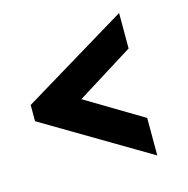

<svg xmlns="http://www.w3.org/2000/svg" viewBox="-89 -629 728 742"><g transform="rotate(-15 275.0 -258.0)"><path d="M29 -288 451 -543V-401L224 -259L451 -123V27L29 -223Z"/></g></svg>

Font: PTCRaleway
Style: Bold Italic
Weight: 700
Italic angle: -12°
Designer: Matt McInerney, Pablo Impallari, Rodrigo Fuenzalida
Foundry: Matt McInerney, Pablo Impallari, Rodrigo Fuenzalida
Version: Version 3.000g; ttfautohint (v1.5) -l 8 -r 28 -G 28 -x 14 -D